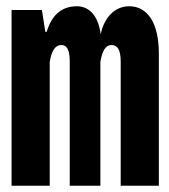

<svg xmlns="http://www.w3.org/2000/svg" viewBox="-20 -594 540 614"><path d="M17 0H139V-396C145 -431 156 -450 176 -450C195 -450 203 -433 203 -397V0H301V-396C307 -431 317 -450 337 -450C356 -450 366 -434 366 -397V0H488V-423C488 -519 453 -574 393 -574C346 -574 312 -536 302 -484C295 -541 267 -574 226 -574C172 -574 144 -540 129 -492H125L114 -562H17Z"/></svg>

Font: Noto Sans Mono CJK JP Bold
Style: Regular
Weight: 700
Designer: Ryoko NISHIZUKA (kana & ideographs); Paul D. Hunt (Latin, Greek & Cyrillic); Wenlong ZHANG (bopomofo); Sandoll Communica
Foundry: Adobe Systems Incorporated
Version: Version 1.004;PS 1.004;hotconv 1.0.82;makeotf.lib2.5.63406